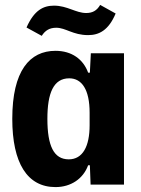

<svg xmlns="http://www.w3.org/2000/svg" viewBox="-20 -752 575 782"><path d="M339 -609C383 -609 422 -628 451 -697L388 -732C374 -708 356 -699 331 -699C289 -699 254 -729 200 -729C156 -729 119 -710 88 -640L150 -606C164 -628 182 -639 209 -639C248 -639 277 -609 339 -609ZM206 10C269 10 319 -24 339 -79H346L349 0H485V-535H350L346 -456H339C319 -511 272 -545 206 -545C101 -545 30 -464 30 -268C30 -88 91 10 206 10ZM260 -103C199 -103 173 -158 173 -268C173 -373 198 -433 262 -433C314 -433 345 -386 345 -293V-242C345 -156 317 -103 260 -103Z"/></svg>

Font: Mona Sans SemiCondensed
Style: Bold
Weight: 700
Width: 4
Designer: Deni Anggara
Foundry: GitHub
Version: Version 2.000